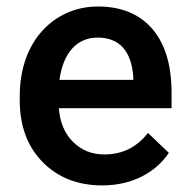

<svg xmlns="http://www.w3.org/2000/svg" viewBox="-20 -558 577 588"><path d="M293.5 9.8C381.3 9.8 454.6 -26.9 497.1 -89.8L433.1 -150.9C398.9 -106.9 354.5 -85 300.3 -85C261.7 -85 229.5 -97.7 204.1 -123C178.2 -148.4 163.6 -183.1 160.2 -226.6H505.4V-274.4C505.4 -358.4 485.8 -423.3 446.8 -469.2C407.2 -515.1 351.6 -538.1 279.8 -538.1C234.4 -538.1 193.4 -526.4 156.7 -503.4C83 -457 40.5 -370.6 40.5 -265.1V-250.5C40.5 -171.9 64 -108.9 110.8 -61.5C157.2 -14.2 218.3 9.8 293.5 9.8ZM279.3 -442.9C345.2 -442.9 382.8 -401.9 388.2 -322.3V-313.5H162.1C173.3 -395 214.4 -442.9 279.3 -442.9Z"/></svg>

Font: Shabnam Medium
Style: Regular
Weight: 500
Foundry: DejaVu fonts team - Redesigned by Saber Rastikerdar - Based on Vazir font
Version: Version 5.0.1